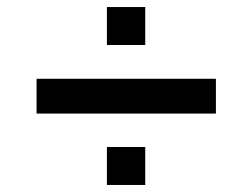

<svg xmlns="http://www.w3.org/2000/svg" viewBox="-20 -536 718 546"><path d="M84 -213V-312H594V-213ZM284 -10V-118H393V-10ZM284 -408V-516H393V-408Z"/></svg>

Font: Archivo SemiExpanded SemiBold
Style: Regular
Weight: 600
Width: 6
Designer: Hector Gatti
Foundry: Omnibus-Type
Version: Version 2.001